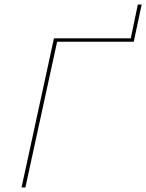

<svg xmlns="http://www.w3.org/2000/svg" viewBox="-20 -827 645 847"><path d="M605 -807 570 -643H232L92 0H75L218 -658H557L588 -807Z"/></svg>

Font: EauTestInfant Thin
Style: Italic
Weight: 250
Italic angle: -12°
Designer: Christian Thalmann (Catharsis Fonts)
Version: Version 0.001;PS 000.001;hotconv 1.0.88;makeotf.lib2.5.64775